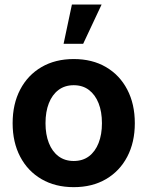

<svg xmlns="http://www.w3.org/2000/svg" viewBox="-20 -792 633 824"><path d="M296.4 11.2Q217.3 11.2 158.2 -23.2Q99.1 -57.6 66.7 -119.4Q34.2 -181.2 34.2 -263.2Q34.2 -345.7 66.7 -407.7Q99.1 -469.7 158.2 -504.2Q217.3 -538.6 296.4 -538.6Q376 -538.6 434.8 -504.2Q493.7 -469.7 526.1 -407.7Q558.6 -345.7 558.6 -263.2Q558.6 -181.2 526.1 -119.4Q493.7 -57.6 434.8 -23.2Q376 11.2 296.4 11.2ZM296.4 -101.1Q335 -101.1 361.8 -121.3Q388.7 -141.6 403.1 -178.2Q417.5 -214.8 417.5 -263.2Q417.5 -312.5 403.1 -348.9Q388.7 -385.3 361.8 -405.8Q335 -426.3 296.4 -426.3Q258.3 -426.3 231.2 -406Q204.1 -385.7 189.7 -349.1Q175.3 -312.5 175.3 -263.2Q175.3 -214.8 189.7 -178.2Q204.1 -141.6 231.2 -121.3Q258.3 -101.1 296.4 -101.1ZM252.9 -604 288.6 -772.5H416L336.9 -604Z"/></svg>

Font: Inter Cardless Tabular Bold
Style: Bold
Weight: 700
Designer: Rasmus Andersson
Foundry: rsms
Version: Version 4.000;git-4fc901f